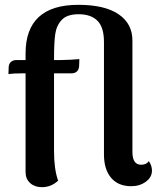

<svg xmlns="http://www.w3.org/2000/svg" viewBox="-20 -762 667 796"><path d="M610 -55Q610 -27 584.5 -8.5Q559 10 524 10Q470 10 440.5 -25Q411 -60 411 -122V-588Q411 -649 384 -676Q357 -703 306 -703Q258 -703 236 -679.5Q214 -656 209 -620.5Q204 -585 204 -519V-513H232Q246 -513 274 -514.5Q302 -516 309 -517L308 -488Q307 -473 298.5 -465.5Q290 -458 277 -458H204V-136Q204 -60 221 -13Q192 14 154 14Q124 14 105 -3Q86 -20 86 -49V-458H75Q35 -458 15 -455L16 -484Q17 -498 25.5 -505.5Q34 -513 48 -513H86V-540Q86 -742 305 -742Q414 -742 471.5 -703Q529 -664 529 -594V-132Q529 -79 565 -79Q587 -79 597 -94Q610 -75 610 -55Z"/></svg>

Font: Arima Madurai ExtraBold
Style: Regular
Weight: 800
Designer: Joana Correia and Natanael Gama
Foundry: NDISCOVER
Version: Version 1.019